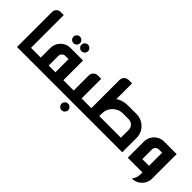

<svg xmlns="http://www.w3.org/2000/svg" viewBox="28 -1475 2417 2417"><g transform="rotate(45 1236.0 -267.0)"><path d="M229.5 0V-700.2H172.9C151.9 -700.2 133.8 -692.9 119.6 -678.2C105 -663.6 97.7 -645.5 97.7 -624V0Z M582.5 -467.8C548.8 -467.8 519 -460 492.2 -443.8C464.8 -427.7 443.4 -406.2 427.2 -378.9C411.1 -351.1 402.8 -320.8 402.8 -288.1V-117.2H223.6V0H805.7V-467.8ZM544.4 -117.2V-288.6C544.4 -305.7 550.8 -320.3 563 -332.5C575.2 -344.7 589.8 -351.1 606.9 -351.1H664.1V-117.2ZM566.4 -652.8C582.5 -652.8 596.2 -647 607.4 -635.7C618.7 -624.5 624.5 -610.8 624.5 -594.7C624.5 -578.6 618.7 -564.5 607.4 -553.2C596.2 -542 582.5 -536.1 566.4 -536.1C534.2 -536.1 507.8 -562.5 507.8 -594.7C507.8 -610.8 513.7 -624.5 524.9 -635.7C536.1 -647 550.3 -652.8 566.4 -652.8ZM709 -652.8C725.1 -652.8 739.3 -647 750.5 -635.7C761.7 -624.5 767.6 -610.8 767.6 -594.7C767.6 -562.5 741.2 -536.1 709 -536.1C692.9 -536.1 679.2 -542 668 -553.2C656.7 -564.5 650.9 -578.6 650.9 -594.7C650.9 -610.8 656.7 -624.5 668 -635.7C679.2 -647 692.9 -652.8 709 -652.8Z M1056.6 49.3C1072.8 49.3 1086.9 55.2 1098.1 66.4C1109.4 77.6 1115.2 91.3 1115.2 107.4C1115.2 123.5 1109.4 137.2 1098.1 148.4C1086.9 160.2 1073.2 166 1056.6 166C1040.5 166 1026.9 160.2 1015.6 148.9C1004.4 136.7 998.5 123 998.5 107.4C998.5 91.3 1004.4 77.6 1015.6 66.4C1026.9 55.2 1040.5 49.3 1056.6 49.3ZM800.3 -117.2V0H1130.4V-466.3H1069.8C1047.4 -466.3 1028.3 -458.5 1012.7 -442.9C997.1 -427.2 989.3 -407.7 989.3 -384.8V-117.2Z M1445.3 -117.2V-166C1445.3 -200.2 1453.6 -231 1470.2 -258.8C1486.8 -286.6 1509.3 -309.1 1537.1 -325.7C1564.9 -342.8 1595.7 -351.1 1630.4 -351.1H1736.3C1762.2 -351.1 1784.2 -341.8 1802.2 -323.2C1820.3 -305.2 1829.6 -283.2 1829.6 -257.3V-117.2ZM1124.5 0H1971.2V-254.9C1971.2 -294.4 1961.9 -330.1 1942.9 -361.8C1923.8 -394 1897.9 -419.4 1865.7 -438.5C1834 -457.5 1798.3 -467.3 1759.3 -467.3H1605C1545.9 -467.3 1492.7 -452.1 1445.3 -421.4V-700.2H1384.8C1361.8 -700.2 1342.8 -692.4 1327.1 -676.8C1311.5 -660.6 1303.7 -641.1 1303.7 -618.2V-117.2H1124.5Z M2068.8 0H2330.1V33.2C2330.1 64.9 2322.3 94.7 2306.2 123.5L2291 148.9C2323.7 148.9 2354 140.6 2381.8 124.5C2436.5 91.8 2471.7 34.7 2471.7 -31.7V-467.8H2248.5C2215.3 -467.8 2185.5 -460 2158.7 -443.8C2103.5 -411.1 2068.8 -355 2068.8 -288.1ZM2210.4 -117.2V-288.6C2210.4 -305.7 2216.8 -320.8 2229 -333C2241.2 -345.2 2255.9 -351.1 2272.9 -351.1H2330.1V-117.2Z"/></g></svg>

Font: Ya Modern Pro
Style: Bold
Weight: 700
Designer: Yahyaalaswadi
Foundry: Yahyaalaswadi
Version: Version 1.000;September 23, 2024;FontCreator 15.0.0.2974 64-